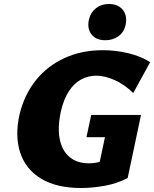

<svg xmlns="http://www.w3.org/2000/svg" viewBox="-20 -927 774 964"><path d="M388 17Q264 17 186.5 -30Q109 -77 81.5 -160.5Q54 -244 78 -352Q102 -452 160.5 -524.5Q219 -597 305 -636Q391 -675 496 -675Q561 -675 623.5 -660Q686 -645 734 -615L649 -460Q604 -504 554.5 -525.5Q505 -547 464 -547Q422 -547 386.5 -527.5Q351 -508 325.5 -468.5Q300 -429 286 -369Q268 -287 280 -228Q292 -169 330 -138Q368 -107 426 -107Q459 -107 485.5 -116Q512 -125 535 -141L474 -83L507 -238H414L438 -350H688L621 -33Q567 -5 504.5 6Q442 17 388 17ZM509 -725Q474 -725 453.5 -740.5Q433 -756 426.5 -780Q420 -804 427 -830Q435 -865 462 -886Q489 -907 527 -907Q561 -907 582 -891.5Q603 -876 610 -852Q617 -828 610 -799Q601 -763 573 -744Q545 -725 509 -725Z"/></svg>

Font: Ysabeau Office Black
Style: Italic
Weight: 900
Italic angle: -12°
Designer: Christian Thalmann (Catharsis Fonts)
Version: Version 2.001;gftools[0.9.30]; featfreeze: tnum,lnum,ss02